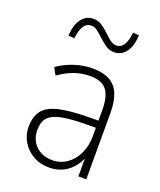

<svg xmlns="http://www.w3.org/2000/svg" viewBox="-134 -796 741 888"><g transform="rotate(20 236.0 -351.5)"><path d="M214 8Q169 8 134.5 -12Q100 -32 80.5 -65Q61 -98 61 -136Q61 -188 85 -218.5Q109 -249 167.5 -261.5Q226 -274 327 -274H365V-239H329Q263 -239 219 -234Q175 -229 150 -217.5Q125 -206 114.5 -186.5Q104 -167 104 -138Q104 -89 135 -59Q166 -29 216 -29Q255 -29 286.5 -50.5Q318 -72 336.5 -110Q355 -148 355 -197V-326Q355 -394 330.5 -424.5Q306 -455 250 -455Q210 -455 173.5 -442.5Q137 -430 97 -402L78 -437Q102 -454 130.5 -466.5Q159 -479 189 -485.5Q219 -492 248 -492Q299 -492 331.5 -474.5Q364 -457 379.5 -420.5Q395 -384 395 -327V0H356V-118H366Q356 -79 334 -50.5Q312 -22 281.5 -7Q251 8 214 8ZM120 -594 90 -596Q93 -649 115 -679Q137 -709 174 -709Q197 -709 215.5 -696.5Q234 -684 254 -665Q272 -647 285.5 -638Q299 -629 313 -629Q336 -629 349.5 -650.5Q363 -672 366 -711L396 -709Q394 -656 372 -626Q350 -596 313 -596Q291 -596 272.5 -608.5Q254 -621 233 -641Q215 -658 202 -667Q189 -676 174 -676Q151 -676 137.5 -655Q124 -634 120 -594Z"/></g></svg>

Font: Nunito Sans 12pt ExtraLight SemiCondensed
Style: Regular
Weight: 200
Width: 4
Version: Version 3.101;gftools[0.9.27]